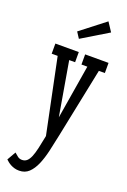

<svg xmlns="http://www.w3.org/2000/svg" viewBox="-192 -715 642 971"><g transform="rotate(20 129.0 -230.0)"><path d="M46.9 202.1Q32.7 202.1 21.2 198.7Q9.8 195.3 0.7 190.4Q-8.3 185.5 -15.6 179.7Q-22.9 173.8 -27.8 168.9L-1 122.1Q8.3 130.4 18.3 138.2Q28.3 146 42 146Q57.1 146 67.6 137Q78.1 127.9 86.2 108.9Q94.2 89.8 100.8 60.5Q107.4 31.2 115.2 -8.8L32.2 -410.2H0V-464.8H126V-410.2H94.2L144 -120.1L191.9 -410.2H160.2V-464.8H286.1V-410.2H253.9L176.8 -34.2Q167.5 11.2 157.7 54Q147.9 96.7 133.8 129.6Q119.6 162.6 98.9 182.4Q78.1 202.1 46.9 202.1ZM245.6 -613.8 103.5 -527.8 82.5 -560.1 213.9 -662.1Z"/></g></svg>

Font: Stint Ultra Condensed
Style: Regular
Weight: 400
Width: 1
Designer: Astigmatic (AOETI)
Foundry: Astigmatic (AOETI)
Version: Version 1.000